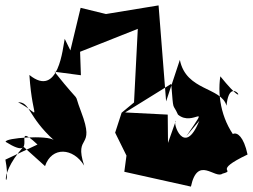

<svg xmlns="http://www.w3.org/2000/svg" viewBox="-35 -624 938 712"><path d="M265 -345 262 -432 476 -517 462 -244 416 -206 392 -132 434 -47 426 13 673 68C698 -49 762 41 790 20C845 5 747 14 883 -51C854 -187 786 -105 849 -100C790 -168 770 -260 782 -341C909 -184 818 -369 805 -232C785 -302 655 -286 632 -402L581 -248L553 -604L358 -572L264 -595L226 -437L205 -480C198 -449 183 -258 74 -346C86 -164 125 -196 32 -245C78 -245 67 -193 165 -104C143 -124 -18 -113 -14 -98C120 -14 -2 -188 104 -88L-15 -32C10 99 -58 43 52 -80L132 -8C157 -82 237 -76 277 -10C238 -131 321 -65 266 -209C231 -300 279 -217 167 -358ZM704 -176C648 -37 603 -172 617 -176L588 -94L587 -199L429 -207L600 -313C609 -203 604 -246 625 -199C682 -151 749 -255 656 -119Z"/></svg>

Font: Asimov Silicon
Style: Regular
Weight: 400
Designer: Google
Version: Version 2.000980; 2014